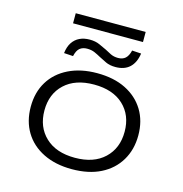

<svg xmlns="http://www.w3.org/2000/svg" viewBox="-112 -865 929 976"><g transform="rotate(15 352.0 -377.5)"><path d="M352 8Q266 8 202 -23.5Q138 -55 103.5 -112Q69 -169 69 -245Q69 -321 103.5 -377.5Q138 -434 202 -465.5Q266 -497 352 -497Q440 -497 503 -465.5Q566 -434 600.5 -377.5Q635 -321 635 -245Q635 -170 600.5 -112.5Q566 -55 503 -23.5Q440 8 352 8ZM352 -52Q451 -52 507 -105Q563 -158 563 -245Q563 -332 507 -384.5Q451 -437 352 -437Q253 -437 197 -384.5Q141 -332 141 -245Q141 -158 197 -105Q253 -52 352 -52ZM167 -710V-763H535V-710ZM210 -549 162 -552Q166 -586 180.5 -608Q195 -630 218 -641Q241 -652 271 -652Q301 -652 323 -642Q345 -632 362 -624Q376 -616 393.5 -607.5Q411 -599 433 -599Q457 -599 471.5 -612Q486 -625 493 -654L541 -651Q534 -602 506.5 -576.5Q479 -551 432 -551Q402 -551 381 -561Q360 -571 343 -580Q327 -589 310 -596.5Q293 -604 270 -604Q247 -604 232 -592Q217 -580 210 -549Z"/></g></svg>

Font: Nunito Sans 10pt Expanded Light
Style: Regular
Weight: 300
Width: 7
Designer: Vernon Adams
Foundry: Vernon Adams
Version: Version 3.101;gftools[0.9.27]